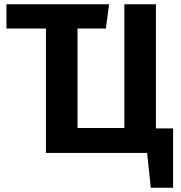

<svg xmlns="http://www.w3.org/2000/svg" viewBox="-20 -712 841 894"><path d="M706 -114H786V162H682L665 0H194V-579H10V-692H488L473 -579H341V-116H559V-692H706Z"/></svg>

Font: Fira Sans SemiBold
Style: Regular
Weight: 600
Designer: bBox Type GmbH & Carrois Corporate GbR & Edenspiekermann AG
Foundry: bBox Type GmbH & Carrois Corporate GbR & Edenspiekermann AG
Version: Version 4.301;PS 004.301;hotconv 1.0.88;makeotf.lib2.5.64775